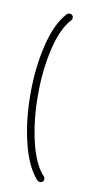

<svg xmlns="http://www.w3.org/2000/svg" viewBox="-67 -551 278 582"><g transform="rotate(10 72.0 -259.5)"><path d="M111.1 -11.1Q111.1 -6.3 108 -3.1Q104.8 0 100 0Q94.8 0 91.5 -3.3Q59.3 -37.8 42 -107.6Q24.8 -177.4 24.8 -259.3Q24.8 -341.1 42 -411.1Q59.3 -481.1 91.5 -515.2Q94.8 -518.5 100 -518.5Q104.8 -518.5 108 -515.4Q111.1 -512.2 111.1 -507.4Q111.1 -503.3 108.1 -499.6Q79.3 -469.3 63.5 -403.1Q47.8 -337 47.8 -259.3Q47.8 -181.5 63.5 -115.4Q79.3 -49.3 108.1 -18.9Q111.1 -15.2 111.1 -11.1Z"/></g></svg>

Font: 26F Galaxy Hebrew Thin
Style: Regular
Weight: 100
Designer: C₂₉H₂₅N₃O₅
Version: Version 1.000